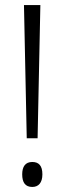

<svg xmlns="http://www.w3.org/2000/svg" viewBox="-20 -734 255 761"><path d="M129 -186 140 -714H75L86 -186ZM68 -43C68 -11 80 7 108 7C132 7 148 -9 148 -43C148 -77 134 -92 108 -92C80 -92 68 -73 68 -43Z"/></svg>

Font: Noto Sans Lao Looped ExtraCondensed Light
Style: Regular
Weight: 300
Width: 2
Designer: Mark Frömberg, Ben Mitchell
Foundry: The Fontpad Ltd
Version: Version 1.002